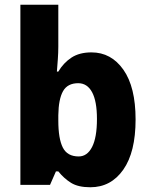

<svg xmlns="http://www.w3.org/2000/svg" viewBox="-20 -780 631 810"><path d="M226 -583Q226 -558 224 -530.5Q222 -503 220 -478H226Q248 -515 281.5 -537Q315 -559 366 -559Q449 -559 500.5 -486Q552 -413 552 -276Q552 -138 500 -64Q448 10 361 10Q310 10 280 -8.5Q250 -27 226 -57H216L191 0H66V-760H226ZM310 -429Q265 -429 246 -395.5Q227 -362 226 -294V-271Q226 -195 245 -157.5Q264 -120 312 -120Q348 -120 368.5 -160Q389 -200 389 -278Q389 -353 368.5 -391Q348 -429 310 -429Z"/></svg>

Font: Noto Sans Telugu SemiCondensed ExtraBold
Style: Regular
Weight: 800
Width: 4
Designer: Jelle Bosma - Monotype Design Team
Foundry: Monotype Imaging Inc.
Version: Version 2.005; ttfautohint (v1.8.4.7-5d5b)